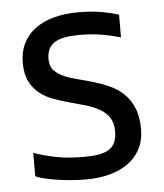

<svg xmlns="http://www.w3.org/2000/svg" viewBox="-44 -569 529 620"><g transform="rotate(-5 220.0 -259.0)"><path d="M231 -529.3Q274.9 -529.3 306.4 -523.7Q337.9 -518.1 362.8 -510.3V-436.5Q330.6 -445.8 299.6 -450.9Q268.6 -456.1 231 -456.1Q204.1 -456.1 183.6 -452.6Q163.1 -449.2 149.4 -440.7Q135.7 -432.1 129.2 -418Q122.6 -403.8 123.5 -382.3Q124.5 -361.8 137 -349.1Q149.4 -336.4 168.9 -328.1Q188.5 -319.8 213.4 -313.7Q238.3 -307.6 264.2 -299.8Q290 -292 314.7 -280.8Q339.4 -269.5 358.6 -251Q377.9 -232.4 389.6 -204.8Q401.4 -177.2 401.4 -136.2Q401.4 -100.1 387.5 -72.8Q373.5 -45.4 348.1 -26.9Q322.8 -8.3 287.6 1.2Q252.4 10.7 209.5 10.7Q187 10.7 163.8 8.8Q140.6 6.8 118.9 3.7Q97.2 0.5 78.9 -3.9Q60.5 -8.3 47.9 -13.7V-89.8Q77.1 -79.1 117.2 -70.8Q157.2 -62.5 209.5 -62.5Q237.3 -62.5 257.6 -65.9Q277.8 -69.3 291.3 -77.9Q304.7 -86.4 311 -100.6Q317.4 -114.7 317.4 -136.2Q317.4 -164.1 305.4 -181.4Q293.5 -198.7 273.9 -209.7Q254.4 -220.7 229.5 -227.8Q204.6 -234.9 178.5 -241.9Q152.3 -249 127.4 -258.1Q102.5 -267.1 83 -282.7Q63.5 -298.3 51.5 -322Q39.6 -345.7 39.6 -382.3Q39.6 -418 53.5 -445.6Q67.4 -473.1 92.5 -491.7Q117.7 -510.3 153.1 -519.8Q188.5 -529.3 231 -529.3Z"/></g></svg>

Font: Arian AMU
Style: Regular
Weight: 400
Designer: Ruben Hakobyan (Tarumian)
Foundry: Ruben Hakobyan (Tarumian)
Version: Version 4.003